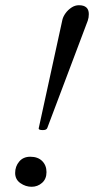

<svg xmlns="http://www.w3.org/2000/svg" viewBox="-20 -703 360 735"><path d="M144 -205Q128 -205 128 -211L219 -628Q222 -640 231 -652.5Q240 -665 253.5 -674Q267 -683 282 -683Q320 -683 320 -649Q320 -642 319 -636Q318 -630 316 -624L161 -213Q158 -205 144 -205ZM101 12Q78 12 58 -2Q38 -16 38 -41Q38 -66 53.5 -84.5Q69 -103 96 -103Q125 -103 141.5 -86.5Q158 -70 158 -44Q158 -18 141 -3Q124 12 101 12Z"/></svg>

Font: Junicode VF
Style: Italic
Weight: 400
Italic angle: -11°
Designer: Peter S. Baker
Version: Version 2.209